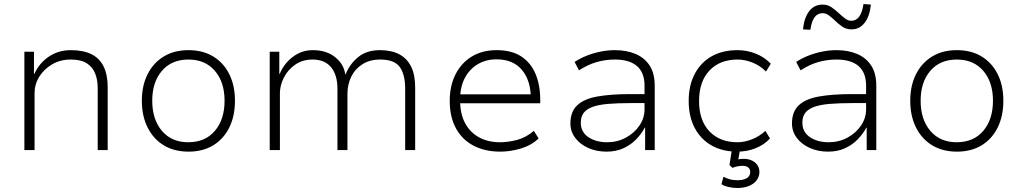

<svg xmlns="http://www.w3.org/2000/svg" viewBox="-20 -751 5112 961"><path d="M102 0V-492H150V-381H152Q177 -436 225 -468Q273 -500 334 -500Q397 -500 438 -479.5Q479 -459 499 -417.5Q519 -376 519 -314V0H469V-310Q469 -352 456 -384Q443 -416 414 -434.5Q385 -453 334 -453Q282 -453 241 -429Q200 -405 176.5 -367Q153 -329 153 -284V0Z M924 8Q852 8 800 -23.5Q748 -55 719 -112.5Q690 -170 690 -247Q690 -323 719 -380Q748 -437 800 -468.5Q852 -500 923 -500Q995 -500 1047 -468.5Q1099 -437 1127.5 -380Q1156 -323 1156 -247Q1156 -170 1127.5 -112.5Q1099 -55 1047 -23.5Q995 8 924 8ZM922 -39Q1007 -39 1055.5 -96Q1104 -153 1104 -247Q1104 -340 1055.5 -396.5Q1007 -453 923 -453Q839 -453 790.5 -396.5Q742 -340 742 -247Q742 -153 790.5 -96Q839 -39 922 -39Z M1330 0V-492H1378V-381H1380Q1392 -411 1415 -438Q1438 -465 1471 -482.5Q1504 -500 1545 -500Q1614 -500 1657.5 -465Q1701 -430 1708 -379H1710Q1730 -430 1772.5 -465Q1815 -500 1882 -500Q1939 -500 1978 -479.5Q2017 -459 2037.5 -418Q2058 -377 2058 -314V0H2008V-306Q2008 -378 1981 -415.5Q1954 -453 1883 -453Q1831 -453 1794 -429.5Q1757 -406 1738 -367Q1719 -328 1719 -280V0H1669V-306Q1669 -376 1637 -414.5Q1605 -453 1545 -453Q1494 -453 1457 -427Q1420 -401 1400.5 -362Q1381 -323 1381 -284V0Z M2484 8Q2408 8 2351 -21.5Q2294 -51 2262.5 -108Q2231 -165 2231 -247Q2231 -321 2259.5 -378Q2288 -435 2340.5 -467.5Q2393 -500 2466 -500Q2541 -500 2589 -468.5Q2637 -437 2660.5 -381Q2684 -325 2684 -250V-234H2264V-279H2661L2637 -257Q2637 -348 2592.5 -401Q2548 -454 2465 -454Q2412 -454 2371 -429.5Q2330 -405 2306.5 -360.5Q2283 -316 2283 -254V-247Q2283 -181 2308 -134.5Q2333 -88 2378 -63.5Q2423 -39 2482 -39Q2523 -39 2567.5 -50.5Q2612 -62 2652 -96L2676 -58Q2639 -23 2586.5 -7.5Q2534 8 2484 8Z M3016 8Q2965 8 2924 -10.5Q2883 -29 2859 -61Q2835 -93 2835 -133Q2835 -192 2869 -224Q2903 -256 2970 -268Q3037 -280 3136 -280H3218V-235H3138Q3072 -235 3024 -231Q2976 -227 2946 -216Q2916 -205 2901.5 -186Q2887 -167 2887 -137Q2887 -90 2925 -64.5Q2963 -39 3019 -39Q3070 -39 3112.5 -62Q3155 -85 3180.5 -122.5Q3206 -160 3206 -204V-322Q3206 -388 3168 -420.5Q3130 -453 3058 -453Q3011 -453 2967 -440.5Q2923 -428 2878 -399L2856 -441Q2885 -460 2918.5 -473Q2952 -486 2987.5 -493Q3023 -500 3058 -500Q3116 -500 3161 -481Q3206 -462 3231.5 -423Q3257 -384 3257 -322V0H3209V-112H3207Q3192 -83 3165.5 -55Q3139 -27 3101.5 -9.5Q3064 8 3016 8Z M3670 8Q3596 8 3541.5 -23Q3487 -54 3457 -111Q3427 -168 3427 -246Q3427 -324 3457.5 -381.5Q3488 -439 3542.5 -469.5Q3597 -500 3671 -500Q3720 -500 3764 -482Q3808 -464 3838 -432L3814 -393Q3784 -423 3746 -438Q3708 -453 3672 -453Q3583 -453 3531 -398Q3479 -343 3479 -245Q3479 -148 3531 -93.5Q3583 -39 3671 -39Q3707 -39 3744.5 -54Q3782 -69 3811 -96L3834 -58Q3806 -27 3763 -9.5Q3720 8 3670 8ZM3671 190Q3649 190 3627 185Q3605 180 3591 171L3601 134Q3620 143 3635 147Q3650 151 3674 151Q3701 151 3718 140.5Q3735 130 3735 110Q3735 96 3725.5 87.5Q3716 79 3697 79Q3686 79 3674.5 81Q3663 83 3646 89L3631 75L3646 -20H3687L3674 55L3654 51Q3666 48 3678.5 46Q3691 44 3702 44Q3724 44 3741.5 51.5Q3759 59 3770 74Q3781 89 3781 110Q3781 133 3767 151.5Q3753 170 3728 180Q3703 190 3671 190Z M4125 8Q4074 8 4033 -10.5Q3992 -29 3968 -61Q3944 -93 3944 -133Q3944 -192 3978 -224Q4012 -256 4079 -268Q4146 -280 4245 -280H4327V-235H4247Q4181 -235 4133 -231Q4085 -227 4055 -216Q4025 -205 4010.5 -186Q3996 -167 3996 -137Q3996 -90 4034 -64.5Q4072 -39 4128 -39Q4179 -39 4221.5 -62Q4264 -85 4289.5 -122.5Q4315 -160 4315 -204V-322Q4315 -388 4277 -420.5Q4239 -453 4167 -453Q4120 -453 4076 -440.5Q4032 -428 3987 -399L3965 -441Q3994 -460 4027.5 -473Q4061 -486 4096.5 -493Q4132 -500 4167 -500Q4225 -500 4270 -481Q4315 -462 4340.5 -423Q4366 -384 4366 -322V0H4318V-112H4316Q4301 -83 4274.5 -55Q4248 -27 4210.5 -9.5Q4173 8 4125 8ZM4036 -602 3999 -604Q4005 -663 4030.5 -695.5Q4056 -728 4097 -728Q4123 -728 4143 -714Q4163 -700 4182 -682Q4198 -667 4212 -657Q4226 -647 4240 -647Q4266 -647 4281 -668.5Q4296 -690 4302 -731L4339 -728Q4333 -669 4307.5 -636.5Q4282 -604 4242 -604Q4215 -604 4194.5 -618.5Q4174 -633 4156 -651Q4140 -666 4126.5 -675.5Q4113 -685 4098 -685Q4072 -685 4057 -664.5Q4042 -644 4036 -602Z M4770 8Q4698 8 4646 -23.5Q4594 -55 4565 -112.5Q4536 -170 4536 -247Q4536 -323 4565 -380Q4594 -437 4646 -468.5Q4698 -500 4769 -500Q4841 -500 4893 -468.5Q4945 -437 4973.5 -380Q5002 -323 5002 -247Q5002 -170 4973.5 -112.5Q4945 -55 4893 -23.5Q4841 8 4770 8ZM4768 -39Q4853 -39 4901.5 -96Q4950 -153 4950 -247Q4950 -340 4901.5 -396.5Q4853 -453 4769 -453Q4685 -453 4636.5 -396.5Q4588 -340 4588 -247Q4588 -153 4636.5 -96Q4685 -39 4768 -39Z"/></svg>

Font: Nunito Sans 7pt ExtraLight
Style: Regular
Weight: 250
Designer: Vernon Adams
Foundry: Vernon Adams
Version: Version 3.101;gftools[0.9.27]